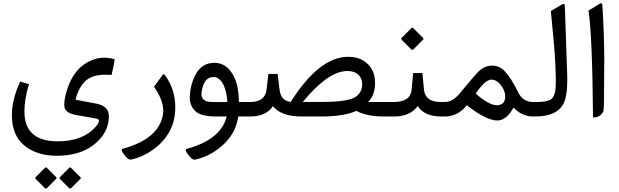

<svg xmlns="http://www.w3.org/2000/svg" viewBox="-20 -708 3765 1167"><path d="M412.6 435.1Q406.2 441.4 399.4 435.1L345.2 380.4Q338.9 374 345.7 367.2L400.9 312Q406.2 306.6 411.6 312L469.7 370.1Q474.1 374 468.3 379.4ZM264.6 312 322.3 369.6Q326.2 374.5 320.8 379.4L265.6 435.1Q258.8 441.4 252.4 435.1L197.8 380.4Q191.4 374 198.2 367.2L253.4 312Q258.8 306.6 264.6 312ZM331.1 150.9Q483.9 150.9 560.5 63.5Q581.5 40 581.5 26.9Q581.5 15.6 564.9 12.7L445.8 -8.3Q385.7 -18.6 374 -49.3Q370.6 -59.1 370.6 -74.2Q370.6 -104.5 385.7 -156.2Q427.2 -297.4 539.6 -342.8Q575.7 -357.4 613.3 -357.4Q644.5 -357.4 676.8 -347.7Q673.8 -317.9 658.2 -252.4Q627 -253.9 618.7 -253.9Q538.1 -253.9 497.1 -213.4Q454.6 -170.9 439.5 -102.1L567.4 -77.6Q641.6 -63 641.6 -2.4Q641.6 67.4 599.6 122.1Q509.8 237.8 326.2 238.8Q222.7 239.3 150.4 192.9Q52.2 129.9 52.2 -7.3Q52.2 -102.1 102.5 -212.4L156.2 -196.3Q128.4 -105 128.4 -30.8Q128.4 151.4 331.1 150.9Z M1012.2 87.4Q969.2 168.9 879.4 221.7Q834 248.5 782.7 260.7Q777.3 262.2 772 262.2Q761.7 262.2 746.1 245.6Q740.2 239.7 729 224.1Q719.7 211.9 719.7 204.6Q719.7 197.8 727.5 195.8Q938 138.2 968.8 -2.4Q972.2 -18.1 972.2 -34.7Q972.2 -101.1 916 -180.7L969.7 -254.4Q975.6 -262.2 988.3 -243.7Q1045.4 -159.2 1045.4 -56.6Q1045.4 23.9 1012.2 87.4Z M1116.7 196.3Q1324.7 138.7 1357.9 0H1297.4Q1200.2 0.5 1165.5 -34.2Q1129.9 -69.3 1133.8 -127.4Q1137.7 -195.8 1167 -252Q1205.6 -326.2 1282.7 -326.2Q1364.3 -326.2 1405.8 -234.4Q1430.7 -179.7 1432.6 -87.9H1488.3Q1500 -87.9 1500 -49.8V-37.6Q1500 0 1488.3 0H1428.2Q1419.9 50.8 1401.4 87.4Q1358.4 169.4 1268.6 222.2Q1223.1 249 1171.9 261.2Q1166.5 262.7 1161.1 262.7Q1150.9 262.7 1135.3 246.1Q1129.4 240.2 1118.2 224.6Q1108.9 212.4 1108.9 205.1Q1108.9 198.2 1116.7 196.3ZM1362.3 -88.4Q1356 -169.4 1328.6 -209Q1307.6 -239.7 1277.8 -239.7Q1231.9 -239.7 1214.4 -187Q1204.6 -157.2 1204.6 -135.7Q1204.6 -103.5 1235.8 -92.3Q1251.5 -86.9 1312 -87.4Q1329.1 -87.4 1362.3 -88.4Z M1820.3 -88.4H1938Q2101.6 -88.4 2145 -121.6Q2181.2 -149.4 2181.2 -194.3Q2181.6 -234.4 2153.8 -257.8Q2131.8 -276.4 2090.8 -276.4Q1975.6 -276.4 1820.3 -88.4ZM1813 0Q1688 0 1639.2 -63Q1597.7 0 1499.5 0H1483.4Q1456.5 0 1456.5 -37.6V-49.8Q1456.5 -87.9 1483.4 -87.9H1500Q1591.3 -87.9 1600.1 -163.1L1611.3 -258.8H1667.5L1679.2 -162.6Q1687 -95.7 1747.1 -88.4Q1919.9 -362.8 2097.2 -362.8Q2153.3 -362.8 2191.9 -337.4Q2259.8 -292.5 2259.8 -204.6Q2259.8 -130.9 2217.3 -87.9H2335.4Q2347.2 -87.9 2347.2 -49.8V-37.6Q2347.2 0 2335.4 0H2311Q2211.4 0 2146 -34.2Q2072.3 0 1932.1 0Z M2481.9 -163.1Q2481.9 -163.1 2491.2 -263.7H2547.4L2557.1 -162.6Q2564.5 -87.9 2660.6 -87.9H2670.4Q2682.1 -87.9 2682.1 -49.8V-37.6Q2682.1 0 2670.4 0H2661.6Q2559.1 0 2519 -63.5Q2473.1 0 2375.5 0H2329.1Q2302.2 0 2302.2 -37.6V-49.8Q2302.2 -87.9 2329.1 -87.9H2373Q2475.1 -87.9 2481.9 -163.1ZM2491.7 -537.1 2552.2 -476.6Q2556.2 -472.2 2550.8 -466.3L2493.2 -408.2Q2485.8 -401.9 2479 -408.7L2422.4 -465.3Q2415.5 -472.2 2422.4 -479L2480.5 -537.1Q2486.3 -542.5 2491.7 -537.1Z M2665.5 -87.9H2683.1Q2731.9 -87.9 2775.9 -142.1Q2851.1 -233.9 2883.3 -268.1Q2922.4 -309.1 2971.7 -309.1Q3014.6 -309.1 3044.9 -277.8Q3085.4 -237.3 3129.4 -147.5Q3157.7 -87.9 3221.2 -87.9H3230Q3241.7 -87.9 3241.7 -49.8V-37.6Q3241.7 0 3230 0H3221.2Q3151.9 0 3101.6 -54.2Q3057.6 23.9 3003.4 24.4Q2936 24.4 2817.4 -68.4Q2763.2 0 2683.6 0H2665.5Q2638.7 0 2638.7 -37.6V-49.8Q2638.7 -87.9 2665.5 -87.9ZM2871.1 -139.2Q2952.6 -68.4 2999 -68.4Q3050.8 -68.4 3050.8 -122.6Q3050.8 -154.3 3026.9 -187Q3000 -224.1 2966.3 -224.1Q2929.7 -224.1 2871.1 -139.2Z M3224.6 -87.9H3235.4Q3295.4 -87.9 3320.8 -99.6Q3354 -114.7 3357.4 -179.2Q3360.4 -226.1 3355 -328.1Q3350.1 -422.9 3328.1 -641.1L3395 -680.2Q3412.6 -690.4 3413.1 -671.9L3427.2 -263.7Q3432.1 -132.3 3405.8 -79.6Q3366.2 0 3232.4 0H3224.6Q3197.8 0 3197.8 -37.6V-49.8Q3197.8 -87.9 3224.6 -87.9Z M3584.5 6.3Q3580.1 -494.1 3557.1 -644L3627.9 -686.5Q3640.1 -693.8 3641.6 -672.9Q3652.3 -499.5 3652.8 -352.5Q3652.3 -42 3647.9 -32.7Q3630.4 5.9 3584.5 6.3Z"/></svg>

Font: Sahel WOL
Style: WOL
Weight: 400
Foundry: Saber Rastikerdar (saber.rastikerdar@gmail.com)
Version: Version 1.0.0-alpha22